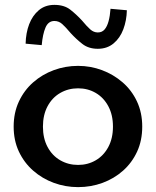

<svg xmlns="http://www.w3.org/2000/svg" viewBox="-20 -753 639 787"><path d="M300 14Q248 14 200.5 -3.5Q153 -21 116 -53.5Q79 -86 57.5 -131.5Q36 -177 36 -234Q36 -291 57.5 -337Q79 -383 116 -415.5Q153 -448 200.5 -465.5Q248 -483 300 -483Q351 -483 398 -465.5Q445 -448 482.5 -415.5Q520 -383 541.5 -337Q563 -291 563 -234Q563 -177 542 -131.5Q521 -86 484.5 -53.5Q448 -21 400.5 -3.5Q353 14 300 14ZM300 -77Q340 -77 372.5 -96Q405 -115 424 -150.5Q443 -186 443 -234Q443 -282 424 -317.5Q405 -353 372.5 -372Q340 -391 300 -391Q260 -391 227 -372Q194 -353 175 -317.5Q156 -282 156 -234Q156 -186 175 -150.5Q194 -115 227 -96Q260 -77 300 -77ZM381 -553Q343 -553 317.5 -573Q292 -593 270 -617Q249 -642 235 -654.5Q221 -667 203 -667Q178 -667 166.5 -640Q155 -613 151 -568L85 -574Q86 -618 99.5 -653.5Q113 -689 139 -711Q165 -733 203 -733Q243 -733 268 -713.5Q293 -694 316 -669Q336 -645 350 -632.5Q364 -620 381 -620Q398 -620 408.5 -632Q419 -644 425 -666Q431 -688 433 -717L500 -711Q499 -669 485.5 -633Q472 -597 445.5 -575Q419 -553 381 -553Z"/></svg>

Font: BioRhyme SemiBold
Style: Regular
Weight: 600
Designer: Aoife Mooney
Foundry: Aoife Mooney Type
Version: Version 1.600;gftools[0.9.33]